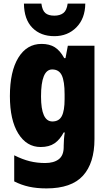

<svg xmlns="http://www.w3.org/2000/svg" viewBox="-20 -807 600 1067"><path d="M211 -563Q255 -563 284.5 -544.5Q314 -526 337 -484H344L357 -553H505V-34Q505 99 441 169.5Q377 240 238 240Q184 240 141 230.5Q98 221 59 201V56Q105 79 145.5 89Q186 99 231 99Q279 99 306.5 78Q334 57 334 10V3Q334 -12 335.5 -33Q337 -54 340 -71H334Q313 -31 283 -10.5Q253 10 206 10Q128 10 81.5 -65Q35 -140 35 -273Q35 -410 82 -486.5Q129 -563 211 -563ZM270 -421Q208 -421 208 -271Q208 -132 271 -132Q308 -132 323.5 -162Q339 -192 339 -256V-283Q339 -355 323.5 -388Q308 -421 270 -421ZM454 -787Q453 -704 404.5 -655Q356 -606 282 -606Q206 -606 160 -652.5Q114 -699 113 -787H210Q215 -749 232 -734.5Q249 -720 282 -720Q313 -720 332 -734.5Q351 -749 356 -787Z"/></svg>

Font: Noto Sans Lao Looped Condensed Black
Style: Regular
Weight: 900
Width: 3
Designer: Mark Frömberg, Ben Mitchell
Foundry: The Fontpad Ltd
Version: Version 1.002; ttfautohint (v1.8.4.7-5d5b)